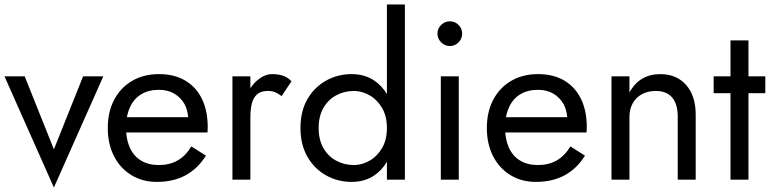

<svg xmlns="http://www.w3.org/2000/svg" viewBox="-20 -800 3433 855"><path d="M90 -460 220 -135 350 -460H440L220 35L0 -460Z M678 10Q614 10 564.5 -20.5Q515 -51 487.5 -105Q460 -159 460 -230Q460 -302 488.5 -356Q517 -410 568.5 -440Q620 -470 688 -470Q756 -470 804.5 -441.5Q853 -413 879 -360Q905 -307 905 -234Q905 -227 904.5 -219.5Q904 -212 904 -210H542Q545 -172 558 -143Q575 -105 608 -85Q641 -65 688 -65Q735 -65 771 -85.5Q807 -106 832 -148L897 -107Q861 -49 806.5 -19.5Q752 10 678 10ZM818 -278Q815 -311 802 -336Q785 -366 756 -383Q727 -400 688 -400Q642 -400 609.5 -380.5Q577 -361 560 -325Q550 -304 545 -278Z M1095 0H1015V-460H1095V-407Q1110 -430 1129 -445Q1160 -470 1192 -470Q1217 -470 1238.5 -463.5Q1260 -457 1278 -438L1234 -372Q1218 -384 1205 -389.5Q1192 -395 1172 -395Q1142 -395 1125 -380Q1108 -365 1101.5 -339Q1095 -313 1095 -280Z M1783 -780V0H1703V-80Q1681 -42 1647 -19Q1604 10 1546 10Q1484 10 1432 -19Q1380 -48 1349 -102Q1318 -156 1318 -230Q1318 -305 1349 -358.5Q1380 -412 1432 -441Q1484 -470 1546 -470Q1604 -470 1647 -441Q1681 -418 1703 -381V-780ZM1399 -230Q1399 -177 1420.5 -140Q1442 -103 1478 -84Q1514 -65 1556 -65Q1591 -65 1625 -84Q1659 -103 1681 -140Q1703 -177 1703 -230Q1703 -283 1681 -320Q1659 -357 1625 -376Q1591 -395 1556 -395Q1514 -395 1478 -376Q1442 -357 1420.5 -320Q1399 -283 1399 -230Z M1928 -650Q1928 -673 1944.5 -689Q1961 -705 1983 -705Q2006 -705 2022 -689Q2038 -673 2038 -650Q2038 -628 2022 -611.5Q2006 -595 1983 -595Q1961 -595 1944.5 -611.5Q1928 -628 1928 -650ZM2023 -460V0H1943V-460Z M2366 10Q2302 10 2252.5 -20.5Q2203 -51 2175.5 -105Q2148 -159 2148 -230Q2148 -302 2176.5 -356Q2205 -410 2256.5 -440Q2308 -470 2376 -470Q2444 -470 2492.5 -441.5Q2541 -413 2567 -360Q2593 -307 2593 -234Q2593 -227 2592.5 -219.5Q2592 -212 2592 -210H2230Q2233 -172 2246 -143Q2263 -105 2296 -85Q2329 -65 2376 -65Q2423 -65 2459 -85.5Q2495 -106 2520 -148L2585 -107Q2549 -49 2494.5 -19.5Q2440 10 2366 10ZM2506 -278Q2503 -311 2490 -336Q2473 -366 2444 -383Q2415 -400 2376 -400Q2330 -400 2297.5 -380.5Q2265 -361 2248 -325Q2238 -304 2233 -278Z M2998 -280Q2998 -337 2973 -366Q2948 -395 2900 -395Q2865 -395 2838.5 -380.5Q2812 -366 2797.5 -340Q2783 -314 2783 -280V0H2703V-460H2783V-388Q2806 -430 2840.5 -450Q2875 -470 2920 -470Q2993 -470 3035.5 -421.5Q3078 -373 3078 -290V0H2998Z M3313 -620V-460H3388V-385H3313V0H3233V-385H3158V-460H3233V-620Z"/></svg>

Font: Jost
Style: Regular
Weight: 400
Version: Version 3.710